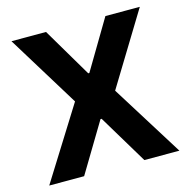

<svg xmlns="http://www.w3.org/2000/svg" viewBox="-106 -832 927 936"><g transform="rotate(-15 357.0 -363.5)"><path d="M207.4 -727.3 354 -479.4H359.7L507.1 -727.3H680.8L458.8 -363.6L685.7 0H508.9L359.7 -248.2H354L204.9 0H28.8L256.4 -363.6L33 -727.3Z"/></g></svg>

Font: InterMG
Style: Bold
Weight: 700
Designer: Rasmus Andersson
Foundry: rsms
Version: Version 3.019;December 26, 2023;FontCreator 15.0.0.2955 64-b